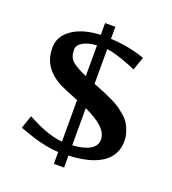

<svg xmlns="http://www.w3.org/2000/svg" viewBox="-127 -755 796 886"><g transform="rotate(20 270.5 -312.5)"><path d="M237.8 -658.2H288.1V-599.1Q378.4 -595.2 457 -566.9L434.1 -502L410.2 -512.2Q328.6 -544.9 288.1 -548.8V-377.9Q294.9 -375 309.1 -369.6Q334 -359.9 347.4 -354.2Q360.8 -348.6 385.3 -336.9Q409.7 -325.2 423.8 -315.4Q438 -305.7 456.1 -290Q474.1 -274.4 483.9 -258.5Q493.7 -242.7 500.7 -221.2Q507.8 -199.7 507.8 -175.8Q507.8 -106.9 451.7 -68.6Q395.5 -30.3 288.1 -25.9V33.2H237.8V-24.9Q221.2 -25.9 205.1 -27.8Q189 -29.8 171.6 -33.7Q154.3 -37.6 143.1 -40Q131.8 -42.5 113 -48.6Q94.2 -54.7 88.6 -56.6Q83 -58.6 63 -65.7Q43 -72.8 42 -73.2L64 -137.2L91.8 -123Q175.8 -80.6 237.8 -76.2V-279.8Q163.1 -309.1 136.7 -323.7Q67.9 -362.8 52.7 -425.8Q47.9 -445.8 47.9 -469.2Q47.9 -524.9 99.6 -560.8Q151.4 -596.7 237.8 -600.1ZM237.8 -397.9V-548.8Q194.8 -545.9 169.9 -531.2Q145 -516.6 145 -494.1Q145 -459 163.8 -440.4Q182.6 -421.9 237.8 -397.9ZM288.1 -258.8V-76.2Q344.7 -80.1 374.3 -97.7Q403.8 -115.2 403.8 -146Q403.8 -176.8 375.5 -204.1Q347.2 -231.4 288.1 -258.8Z"/></g></svg>

Font: Resagokr
Style: Bold
Weight: 600
Designer: gluk
Foundry: gluk
Version: Version 0.95